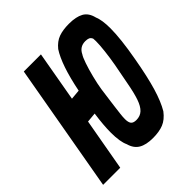

<svg xmlns="http://www.w3.org/2000/svg" viewBox="-202 -872 1022 1022"><g transform="rotate(-45 309.0 -361.5)"><path d="M243 -64Q226.5 -99 226.5 -167Q226.5 -223 237.5 -300L182.5 -295L130 0H1L129 -725H258L208 -441.5L263.5 -446.5Q296 -608.5 343 -680Q369 -712 400.8 -723.5Q432.5 -735 479 -735Q531.5 -735 562.2 -718Q593 -701 603.5 -658Q618 -623.5 618 -562Q618 -483 594.5 -353Q574.5 -239.5 553 -167.2Q531.5 -95 504.5 -50Q477 -14 444.5 -1Q412 12 365.5 12Q313.5 12 283.8 -5.8Q254 -23.5 243 -64ZM475.5 -295 497 -407.5Q505 -453 510 -496.5Q515 -540 515 -568Q515 -577.5 514 -587.5Q508.5 -600 499 -604Q489.5 -608 474.5 -608Q432 -608 413.5 -568.5Q406 -558.5 394 -523.8Q382 -489 371 -445.2Q360 -401.5 354.5 -366L343.5 -284.5L339.5 -254Q336 -227 333.2 -203.5Q330.5 -180 330.5 -166Q330.5 -140 339.5 -129.2Q348.5 -118.5 370.5 -118.5Q399.5 -118.5 418.5 -136.2Q437.5 -154 450.5 -191.5Q463.5 -229 475.5 -295Z"/></g></svg>

Font: JuliaMono ExtraBold
Style: Italic
Weight: 800
Italic angle: -9°
Monospace: yes
Designer: cormullion
Foundry: corm
Version: Version 0.057; ttfautohint (v1.8.4)